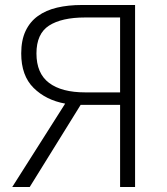

<svg xmlns="http://www.w3.org/2000/svg" viewBox="-20 -749 667 769"><path d="M241 -334Q164 -348 114.5 -397Q65 -446 65 -535Q65 -588 82.5 -625Q100 -662 132 -685Q164 -708 208.5 -718.5Q253 -729 308 -729H521V0H461V-329H303L99 0H29ZM126 -535Q126 -455 176.5 -417Q227 -379 321 -379H461V-679H321Q227 -679 176.5 -646.5Q126 -614 126 -535Z"/></svg>

Font: Kinto Sans Light
Style: Regular
Weight: 300
Designer: Authors: Ryoko NISHIZUKA  (kana & ideographs); Paul D. Hunt (Latin, Greek & Cyrillic); Wenlong ZHANG  (bopomofo); Sandol
Foundry: Adobe Systems Incorporated, ookami Inc.
Version: Version 0.001